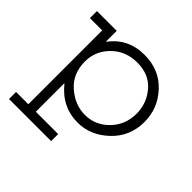

<svg xmlns="http://www.w3.org/2000/svg" viewBox="-150 -583 885 885"><g transform="rotate(45 293.0 -140.0)"><path d="M18.6 -419.9H147.5V-350.6H149.4Q210 -432.6 317.4 -432.6Q413.1 -432.6 474.1 -367.2Q535.2 -301.8 535.2 -213.9Q535.2 -119.1 468.8 -56.2Q402.3 6.8 319.3 6.8Q216.8 6.8 149.4 -77.1H147.5V107.4H293V153.3H18.6V107.4H98.6V-374H18.6ZM143.6 -216.8Q143.6 -136.7 198.2 -89.4Q252.9 -42 317.4 -42Q384.8 -42 433.6 -91.8Q482.4 -141.6 482.4 -214.8Q482.4 -281.2 439 -332.5Q395.5 -383.8 318.4 -383.8Q243.2 -383.8 193.4 -334.5Q143.6 -285.2 143.6 -216.8Z"/></g></svg>

Font: Thabit
Style: Regular
Weight: 500
Designer: Regenerated by Nadim Shaikli
Foundry: MAK Alagha
Version: 0.01